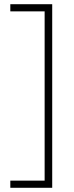

<svg xmlns="http://www.w3.org/2000/svg" viewBox="-20 -734 353 912"><path d="M29 124H192V-680H29V-714H228V158H29Z"/></svg>

Font: Noto Sans Lao Looped SemiCondensed ExtraLight
Style: Regular
Weight: 200
Width: 4
Designer: Mark Frömberg, Ben Mitchell
Foundry: The Fontpad Ltd
Version: Version 1.002; ttfautohint (v1.8.4.7-5d5b)